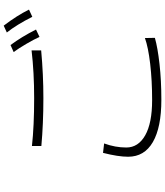

<svg xmlns="http://www.w3.org/2000/svg" viewBox="53 -922 894 1040"><g transform="rotate(-90 500.0 -402.0)"><path d="M489 -664Q628 -664 747 -678V-626Q617 -614 489 -614Q350 -614 229 -625V-676Q337 -664 489 -664ZM221 -165Q221 -100 287 -62.5Q353 -25 478 -25Q584 -25 674 -35.5Q764 -46 814 -64L815 -10Q762 5 673.5 15Q585 25 479 25Q330 25 250.5 -21Q171 -67 171 -155Q171 -209 192 -291L243 -285Q221 -225 221 -165ZM860 -654 820 -635Q806 -666 782 -707Q758 -748 738 -775L776 -792Q820 -733 860 -654ZM968 -692 929 -674Q886 -759 844 -812L881 -829Q936 -757 968 -692Z"/></g></svg>

Font: Merged Yaku Han JP Light
Style: Regular
Weight: 300
Designer: Ryoko NISHIZUKA 西塚涼子 (kana, bopomofo & ideographs); Paul D. Hunt (Latin, Greek & Cyrillic); Sandoll Communications 산돌커뮤니
Foundry: Adobe
Version: Version 2.004